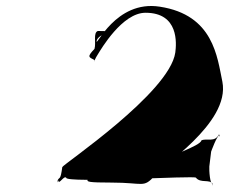

<svg xmlns="http://www.w3.org/2000/svg" viewBox="-20 -723 793 632"><path d="M459 -681C569 -681 561 -580 557 -550C538 -417 186 -181 185 -173C179 -128 176 -142 170 -130C167 -111 173 -136 172 -128C174 -114 190 -146 198 -138C195 -119 626 -146 625 -138C640 -119 671 -134 679 -118C676 -99 682 -128 681 -120C671 -111 668 -165 669 -175L675 -224C675 -224 694 -277 703 -279C700 -260 702 -289 701 -281C687 -253 662 -269 643 -261C640 -242 532 -210 502 -184C407 -134 298 -137 268 -131C267 -125 269 -122 347 -122C454 -122 451 -103 489 -144C503 -172 739 -316 712 -454C695 -535 683 -674 506 -701C360 -724 295 -564 298 -588C302 -614 373 -621 302 -621C286 -615 297 -582 291 -562C266 -536 272 -535 290 -526C298 -521 282 -513 302 -544C312 -560 382 -681 459 -681Z"/></svg>

Font: Hussar Przerywany
Style: Obl
Weight: 400
Foundry: Cannot Into Space Fonts
Version: Version 0.982